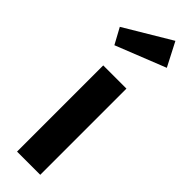

<svg xmlns="http://www.w3.org/2000/svg" viewBox="-300 -897 901 901"><g transform="rotate(45 150.5 -446.5)"><path d="M231 -893 0 -755 43 -676 292 -775ZM227 -572H73V0H227Z"/></g></svg>

Font: Glow Sans SC Normal
Style: Bold
Weight: 700
Designer: Ryoko NISHIZUKA (kana, bopomofo & ideographs); Paul D. Hunt (Latin, Greek & Cyrillic); Sandoll Communications, Soo-young
Version: Version 0.93